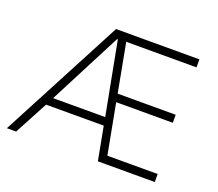

<svg xmlns="http://www.w3.org/2000/svg" viewBox="-118 -871 1179 1037"><g transform="rotate(20 472.0 -352.5)"><path d="M12 0 383 -705H862V-659H436L452 -692L513 -366L480 -380H844V-334H487L516 -348L578 -19L550 -46H862V0H535L496 -207L515 -192H150L176 -208L65 0ZM407 -656 184 -224 161 -238H499L493 -225L411 -656Z"/></g></svg>

Font: Nunito Sans 7pt SemiCondensed ExtraLight
Style: Regular
Weight: 250
Width: 4
Designer: Vernon Adams
Foundry: Vernon Adams
Version: Version 3.101;gftools[0.9.27]